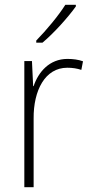

<svg xmlns="http://www.w3.org/2000/svg" viewBox="-20 -785 382 805"><path d="M298 -758V-765H254C225 -719 175 -659 132 -615V-606H158C206 -646 266 -713 298 -758ZM263 -538C187 -538 141 -483 121 -424H119L114 -529H82V0H121V-288C120 -406 169 -501 262 -501C284 -501 303 -498 321 -492L328 -528C309 -535 286 -538 263 -538Z"/></svg>

Font: Noto Sans Myanmar SemiCondensed ExtraLight
Style: Regular
Weight: 200
Width: 4
Designer: Monotype Design Team
Foundry: Monotype Imaging Inc.
Version: Version 2.107